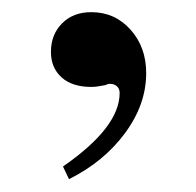

<svg xmlns="http://www.w3.org/2000/svg" viewBox="-20 -133 318 311"><path d="M82 136.7Q173.8 73.2 173.8 17.6Q173.8 10.7 169.4 6.8Q165 2.9 159.2 2.9Q157.2 2.9 156.2 2.9Q155.3 2.9 150.4 4.9Q145.5 5.9 139.6 6.8Q133.8 7.8 127.9 7.8Q96.7 7.8 79.6 -7.8Q62.5 -23.4 62.5 -48.8Q62.5 -77.1 80.6 -95.2Q98.6 -113.3 127.9 -113.3Q166 -113.3 191.4 -85Q216.8 -56.6 216.8 -14.6Q216.8 36.1 182.6 82.5Q148.4 128.9 91.8 157.2Z"/></svg>

Font: Jomolhari
Style: Regular
Weight: 400
Designer: Christopher J. Fynn
Foundry: Christopher  J.  Fynn (Karma Drubgy¸ Tenzin).
Version: Version alpha 0.003c 2006